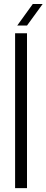

<svg xmlns="http://www.w3.org/2000/svg" viewBox="-20 -972 240 992"><path d="M58 0V-800H119.5V0ZM69 -840 149.5 -951.5H200.5L119.5 -840Z"/></svg>

Font: Big Shoulders Stencil Text Thin Light
Style: Regular
Weight: 300
Version: Version 2.001